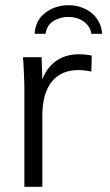

<svg xmlns="http://www.w3.org/2000/svg" viewBox="-20 -722 424 742"><path d="M156.2 -591.3C158.7 -612.3 168.5 -628.4 185.1 -639.6C202.1 -650.9 221.7 -656.7 243.7 -656.7C265.6 -656.7 285.6 -650.9 302.7 -639.2C319.8 -627.9 330.1 -611.8 333 -591.3H374.5C370.6 -663.1 306.6 -703.1 243.7 -701.7C210 -701.7 180.2 -691.9 154.8 -672.4C129.4 -653.3 115.7 -626 113.8 -591.3ZM143.6 0V-275.9C143.6 -393.6 197.8 -451.2 282.2 -451.2C298.3 -451.2 314.9 -449.2 333 -445.3L334.5 -507.3C318.4 -510.7 301.8 -512.2 284.2 -512.2C220.2 -512.2 168.9 -480.5 143.6 -415.5L140.6 -501H68.8L70.3 -481.4L72.8 -431.2C73.7 -411.1 74.2 -393.6 74.2 -378.4V0Z"/></svg>

Font: Ride Light
Style: Regular
Weight: 300
Version: Version 3.000